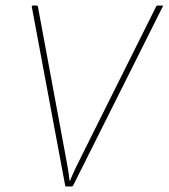

<svg xmlns="http://www.w3.org/2000/svg" viewBox="-20 -675 610 695"><path d="M219 0Q216 0 216 -3L95 -651Q94 -655 100 -655H112Q116 -655 117 -652L215 -124Q220 -98 224.5 -72Q229 -46 232 -20H233Q244 -47 257 -73.5Q270 -100 283 -126L546 -653Q548 -655 551 -655H566Q569 -655 569.5 -654.5Q570 -654 569 -651L245 -4Q243 0 240 0Z"/></svg>

Font: Sofia Sans Semi Condensed Thin
Style: Italic
Weight: 250
Italic angle: -9°
Version: Version 4.100